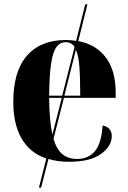

<svg xmlns="http://www.w3.org/2000/svg" viewBox="-20 -734 589 883"><path d="M159 129 193 -5Q117 -31 79 -97.5Q41 -164 41 -265Q41 -406 104 -478Q167 -550 283 -550Q308 -550 330 -546L372 -714H382L340 -545Q421 -530 466.5 -470Q512 -410 512 -308V-284H274L226 -95Q241 -46 267.5 -24.5Q294 -3 335 -3Q385 -3 415.5 -37.5Q446 -72 452 -157Q494 -148 494 -108Q494 -62 444.5 -26Q395 10 297 10Q245 10 203 -3L169 129ZM206 -294H266L323 -518Q309 -540 282 -540Q256 -540 239.5 -517.5Q223 -495 215 -441.5Q207 -388 206 -294ZM349 -294Q349 -377 345 -428Q341 -479 329 -505L276 -294ZM206 -284Q207 -177 221 -115L264 -284Z"/></svg>

Font: Noto Serif Display SemiCondensed ExtraBold
Style: Regular
Weight: 800
Width: 4
Designer: Monotype Design Team
Foundry: Monotype Imaging Inc.
Version: Version 2.009